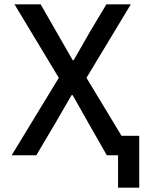

<svg xmlns="http://www.w3.org/2000/svg" viewBox="-20 -718 680 888"><path d="M526 0H474L394 -140L316 -278H311L231 -140L148 0H34L252 -358L47 -698H168L316 -440H321L396 -571L472 -698H585L380 -358L542 -90H624V150H526Z"/></svg>

Font: Writer Medium
Style: Regular
Weight: 500
Monospace: yes
Designer: Mike Abbink, Paul van der Laan, Pieter van Rosmalen
Foundry: Bold Monday
Version: Version 2.001 2020